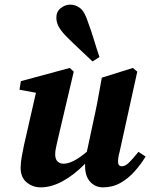

<svg xmlns="http://www.w3.org/2000/svg" viewBox="-20 -793 648 828"><path d="M424 15Q391 15 369 -9Q347 -33 347 -76Q347 -79 347 -82Q347 -85 347 -87Q299 -38 250 -11.5Q201 15 156 15Q121 15 95 -6.5Q69 -28 69 -69Q69 -91 73.5 -115.5Q78 -140 83 -165L135 -393L64 -406L70 -443L281 -500L298 -484L230 -195Q226 -176 222 -159Q218 -142 218 -128Q218 -106 228.5 -96.5Q239 -87 254 -87Q294 -87 355 -139Q355 -142 355.5 -144.5Q356 -147 357 -150L391 -309Q399 -346 405.5 -383Q412 -420 419 -458L553 -500L572 -484L496 -139Q489 -114 489 -96Q489 -76 506 -76Q520 -76 536 -91.5Q552 -107 577 -138L608 -118Q588 -85 561 -54.5Q534 -24 500 -4.5Q466 15 424 15ZM409 -547 379 -528Q352 -554 325 -579Q298 -604 272 -630Q249 -652 236 -673Q223 -694 223 -717Q223 -743 242 -758Q261 -773 283 -773Q306 -773 325.5 -758Q345 -743 359 -699Q373 -662 384.5 -623.5Q396 -585 409 -547Z"/></svg>

Font: Source Serif Pro
Style: Bold Italic
Weight: 700
Italic angle: -12°
Designer: Frank Grießhammer
Foundry: Adobe Systems Incorporated
Version: Version 3.001;hotconv 1.0.111;makeotfexe 2.5.65597